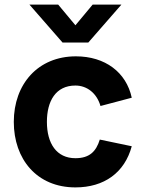

<svg xmlns="http://www.w3.org/2000/svg" viewBox="-20 -800 623 835"><path d="M108 -780 252 -615H364L508 -780H383L308 -690L233 -780ZM308 15C433 15 522 -49 553 -164L414 -193C398 -141 369 -112 308 -112C226 -112 184 -176 184 -270C184 -360 222 -428 308 -428C358 -428 401 -395 417 -339L553 -375C529 -486 437 -555 310 -555C145 -555 40 -434 40 -270C40 -108 140 15 308 15Z"/></svg>

Font: Vela Sans ExtBd
Style: Regular
Weight: 800
Designer: Principal design: Mikhail Sharanda - project Manrope.
Design modification: Ravid Balaliev
Foundry: Mikhail Sharanda
Version: Version 1.001